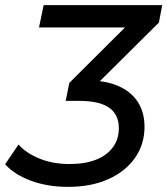

<svg xmlns="http://www.w3.org/2000/svg" viewBox="-46 -720 652 748"><path d="M219 8Q140 8 75.5 -15.5Q11 -39 -26 -80L26 -157Q55 -124 107 -102.5Q159 -81 225 -81Q286 -81 328.5 -98Q371 -115 394 -146.5Q417 -178 417 -221Q417 -274 379 -300.5Q341 -327 263 -327H210L224 -397L480 -652L492 -613H106L124 -700H586L573 -632L316 -377L268 -407H290Q363 -407 413.5 -385.5Q464 -364 490.5 -323.5Q517 -283 517 -226Q517 -158 480 -105Q443 -52 376 -22Q309 8 219 8Z"/></svg>

Font: MOST Montserrat Medium
Style: Italic
Weight: 500
Italic angle: -11.3°
Designer: Julieta Ulanovsky
Foundry: Julieta Ulanovsky
Version: Version 8.000;March 11, 2024;FontCreator 15.0.0.2926 64-bit